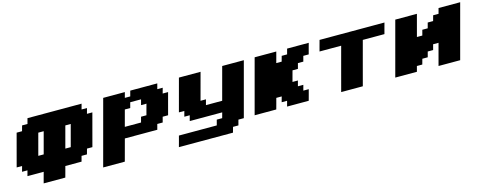

<svg xmlns="http://www.w3.org/2000/svg" viewBox="-31 -1322 5355 2143"><g transform="rotate(-15 2646.0 -250.0)"><path d="M278.8 125H528.8Q534.7 104 545.9 62.5Q557.1 21 562.5 0H750L766.6 -62.5H829.1L846.2 -125H908.7Q925.3 -187.5 958.7 -312.5Q992.2 -437.5 1008.8 -500H946.3L963.4 -562.5H900.9L917.5 -625H292.5L275.9 -562.5H213.4L196.3 -500H133.8Q117.2 -437.5 83.7 -312.5Q50.3 -187.5 33.7 -125H96.2L79.1 -62.5H141.6L125 0H312.5Q306.6 21 295.4 62.5Q284.2 104 278.8 125ZM675.3 -187.5H612.8Q624 -229 646.2 -312.5Q668.5 -396 679.7 -437.5H742.2Q731 -396 708.7 -312.5Q686.5 -229 675.3 -187.5ZM362.8 -187.5H300.3Q311.5 -229 333.7 -312.3Q356 -395.5 367.2 -437.5H429.7Q418.5 -396 396.2 -312.5Q374 -229 362.8 -187.5Z M966.3 125H1216.3Q1227.5 83 1250 0Q1272.5 -83 1283.7 -125H1658.7L1675.3 -187.5H1737.8L1754.4 -250H1816.9Q1828.1 -292 1850.3 -375.2Q1872.6 -458.5 1883.8 -500H1821.3L1838.4 -562.5H1775.9L1792.5 -625H1480L1463.4 -562.5H1400.9L1417.5 -625H1167.5Q1133.8 -500 1066.9 -250Q1000 0 966.3 125ZM1504.4 -250H1316.9L1367.2 -437.5H1429.7L1446.3 -500H1571.3L1554.7 -437.5H1617.2Q1611.3 -417 1600.1 -375Q1588.9 -333 1583.5 -312.5H1521Z M1841.3 125H2466.3L2483.4 62.5H2545.9L2562.5 0H2625Q2652.8 -104 2708.7 -312.3Q2764.6 -520.5 2792.5 -625H2542.5Q2525.4 -562.5 2492.2 -437.5Q2459 -312.5 2441.9 -250H2254.4L2271 -312.5H2208.5L2292.5 -625H2042.5Q2025.9 -562.5 1992.2 -437.5Q1958.5 -312.5 1941.9 -250H2004.4L1987.8 -187.5H2050.3L2033.7 -125H2408.7L2391.6 -62.5H2329.1L2312.5 0H1875Q1869.6 21 1858.4 62.5Q1847.2 104 1841.3 125Z M3125 0H3375Q3380.9 -21 3392.1 -62.5Q3403.3 -104 3408.7 -125H3346.2L3362.8 -187.5H3300.3L3316.9 -250H3254.4Q3259.8 -270.5 3271 -312.3Q3282.2 -354 3288.1 -375H3350.6L3367.2 -437.5H3429.7L3446.3 -500H3508.8Q3514.2 -520.5 3525.4 -562.3Q3536.6 -604 3542.5 -625H3292.5L3275.9 -562.5H3213.4L3196.3 -500H3133.8Q3139.6 -520.5 3150.9 -562.3Q3162.1 -604 3167.5 -625H2917.5Q2889.6 -520.5 2833.7 -312.3Q2777.8 -104 2750 0H3000Q3005.9 -21 3017.1 -62.5Q3028.3 -104 3033.7 -125H3096.2L3079.1 -62.5H3141.6Z M3750 0H4000Q4022 -83 4066.7 -250Q4111.3 -417 4133.8 -500H4383.8Q4389.2 -520.5 4400.4 -562.3Q4411.6 -604 4417.5 -625H3667.5Q3661.6 -604 3650.4 -562.3Q3639.2 -520.5 3633.8 -500H3883.8Q3861.3 -417 3816.7 -250Q3772 -83 3750 0Z M4875 0H5125Q5152.8 -104 5208.7 -312.3Q5264.6 -520.5 5292.5 -625H5042.5L5025.9 -562.5H4963.4L4946.3 -500H4883.8L4867.2 -437.5H4804.7L4788.1 -375H4725.6Q4736.8 -416.5 4759 -500Q4781.2 -583.5 4792.5 -625H4542.5Q4514.6 -520.5 4458.7 -312.3Q4402.8 -104 4375 0H4625L4641.6 -62.5H4704.1L4721.2 -125H4783.7L4800.3 -187.5H4862.8L4879.4 -250H4941.9Q4930.7 -208.5 4908.4 -125.2Q4886.2 -42 4875 0Z"/></g></svg>

Font: Faithful 32x
Style: BoldOblique
Weight: 400
Foundry: Faithful Resource Pack
Version: Version 1.0; January 27, 2023